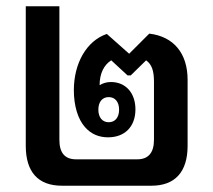

<svg xmlns="http://www.w3.org/2000/svg" viewBox="-20 -591 678 611"><path d="M177 0H462C537 0 577 -44 577 -127V-337C577 -422 532 -475 455 -484L391 -420L320 -483C255 -461 215 -389 215 -304C215 -254 228 -212 250 -187C270 -164 295 -154 324 -154C377 -154 411 -188 411 -243C411 -295 380 -330 333 -330C319 -330 307 -326 297 -320C297 -356 310 -384 334 -399L386 -351H396L445 -399C463 -386 470 -366 470 -331V-146C470 -105 452 -84 417 -84H222C186 -84 169 -105 169 -146V-571H62V-127C62 -44 101 0 177 0ZM326 -202C306 -202 293 -217 293 -242C293 -266 305 -282 326 -282C346 -282 359 -267 359 -242C359 -217 346 -202 326 -202Z"/></svg>

Font: Noto Sans Thai Looped UI Narrow Medium
Style: Regular
Weight: 500
Width: 4
Designer: Cadson Demak Team
Foundry: Cadson Demak Co., Ltd.
Version: Version 1.000